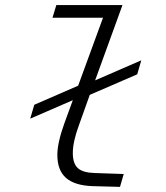

<svg xmlns="http://www.w3.org/2000/svg" viewBox="-20 -730 654 757"><path d="M99.1 -262.2 115.2 -316.9 288.1 -392.1 386.2 -660.2H187L202.1 -710H462.9L355 -413.1L537.1 -492.2L521 -437L334 -356L291 -235.8Q267.1 -170.9 267.1 -127Q267.1 -85 286.9 -67.1Q306.6 -49.3 352.1 -47.9L467.8 -43.9L453.1 6.8L345.2 3.9Q274.4 1.5 240.2 -28.6Q206.1 -58.6 206.1 -119.1Q206.1 -167 233.9 -244.1L267.1 -335Z"/></svg>

Font: IntelOne Mono Light
Style: Italic
Weight: 300
Italic angle: -16°
Designer: Fred Shallcrass
Foundry: Frere-Jones Type LLC
Version: Version 1.200;hotconv 1.1.0;makeotfexe 2.6.0;FJTRelease1.2